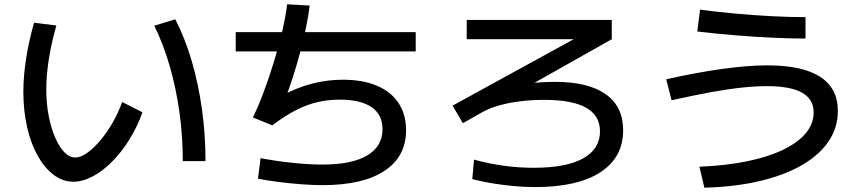

<svg xmlns="http://www.w3.org/2000/svg" viewBox="-20 -823 4040 896"><path d="M322 25Q273 25 230.5 -7Q188 -39 156 -96Q124 -153 106.5 -229.5Q89 -306 89 -395Q89 -466 101.5 -547.5Q114 -629 139 -717L243 -704Q220 -623 208 -547.5Q196 -472 196 -406Q196 -341 207 -283.5Q218 -226 237 -182Q256 -138 280 -113Q304 -88 331 -88Q356 -88 386 -109Q416 -130 447 -166.5Q478 -203 505 -249.5Q532 -296 550 -347L645 -299Q621 -232 584.5 -173Q548 -114 504 -69.5Q460 -25 413 0Q366 25 322 25ZM833 -71Q833 -186 817.5 -298.5Q802 -411 772 -514.5Q742 -618 700 -703L798 -733Q844 -644 875 -537.5Q906 -431 922.5 -313Q939 -195 939 -71Z M1485 41Q1440 41 1387.5 37Q1335 33 1282.5 26.5Q1230 20 1184 11L1196 -85Q1269 -71 1346 -63Q1423 -55 1485 -55Q1622 -55 1693.5 -97.5Q1765 -140 1765 -220Q1765 -288 1714 -323Q1663 -358 1565 -358Q1481 -358 1407 -329.5Q1333 -301 1251 -238L1160 -275Q1185 -325 1210.5 -393.5Q1236 -462 1259 -537Q1282 -612 1298 -681.5Q1314 -751 1320 -803L1425 -797Q1420 -752 1408 -694Q1396 -636 1379.5 -574.5Q1363 -513 1344.5 -456Q1326 -399 1308 -355L1289 -373Q1359 -412 1431.5 -431.5Q1504 -451 1580 -451Q1673 -451 1739 -423Q1805 -395 1840 -342Q1875 -289 1875 -215Q1875 -92 1774 -25.5Q1673 41 1485 41ZM1080 -583V-673H1920V-583Z M2478 50Q2430 50 2380 45.5Q2330 41 2280.5 33Q2231 25 2184 13L2192 -78Q2263 -59 2331.5 -49.5Q2400 -40 2470 -40Q2623 -40 2701.5 -84Q2780 -128 2780 -210Q2780 -284 2715 -320.5Q2650 -357 2518 -357Q2460 -357 2405.5 -350Q2351 -343 2306 -330Q2261 -317 2228 -298L2140 -248L2092 -330L2701 -664V-640H2158V-730H2835V-640L2301 -339L2258 -396Q2286 -406 2324 -414.5Q2362 -423 2404.5 -429Q2447 -435 2490 -438Q2533 -441 2570 -441Q2725 -441 2806.5 -383.5Q2888 -326 2888 -215Q2888 -88 2781.5 -19Q2675 50 2478 50Z M3244 -45Q3367 -50 3465 -70Q3563 -90 3633 -123.5Q3703 -157 3740 -201Q3777 -245 3777 -298Q3777 -360 3723 -390.5Q3669 -421 3559 -421Q3507 -421 3444.5 -414.5Q3382 -408 3301.5 -393.5Q3221 -379 3114 -355L3089 -453Q3232 -485 3351 -501.5Q3470 -518 3561 -518Q3725 -518 3807.5 -464.5Q3890 -411 3890 -305Q3890 -227 3846.5 -163Q3803 -99 3721.5 -52Q3640 -5 3525 22Q3410 49 3267 53ZM3739 -643Q3671 -643 3585.5 -647Q3500 -651 3409.5 -658.5Q3319 -666 3234 -676L3247 -778Q3321 -768 3407 -760Q3493 -752 3579.5 -747.5Q3666 -743 3739 -743Z"/></svg>

Font: M PLUS 1 Medium
Style: Regular
Weight: 500
Designer: Coji Morishita
Foundry: UNDERFOREST DESIGN
Version: Version 1.001